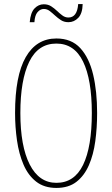

<svg xmlns="http://www.w3.org/2000/svg" viewBox="-20 -913 551 943"><path d="M457 -358Q457 -286 448 -219.5Q439 -153 416.5 -101.5Q394 -50 355.5 -20Q317 10 257 10Q197 10 157.5 -21Q118 -52 95.5 -104.5Q73 -157 63.5 -223Q54 -289 54 -358Q54 -541 106.5 -632.5Q159 -724 257 -724Q331 -724 374.5 -676.5Q418 -629 437.5 -546.5Q457 -464 457 -358ZM80 -358Q80 -195 126 -105Q172 -15 257 -15Q345 -15 388 -103Q431 -191 431 -358Q431 -522 388 -610.5Q345 -699 257 -699Q167 -699 123.5 -609.5Q80 -520 80 -358ZM126 -804Q130 -851 149.5 -871.5Q169 -892 195 -892Q216 -892 231.5 -882Q247 -872 260 -859.5Q273 -847 286.5 -837Q300 -827 316 -827Q359 -827 364 -893H386Q385 -847 364.5 -825.5Q344 -804 316 -804Q295 -804 279.5 -814Q264 -824 250.5 -836.5Q237 -849 224 -859Q211 -869 195 -869Q178 -869 164.5 -853.5Q151 -838 149 -804Z"/></svg>

Font: Noto Sans Lao UI ExtCond Thin
Style: Regular
Weight: 100
Width: 2
Designer: Monotype Design Team
Foundry: Monotype Imaging Inc.
Version: Version 2.000; ttfautohint (v1.8.4.7-5d5b)